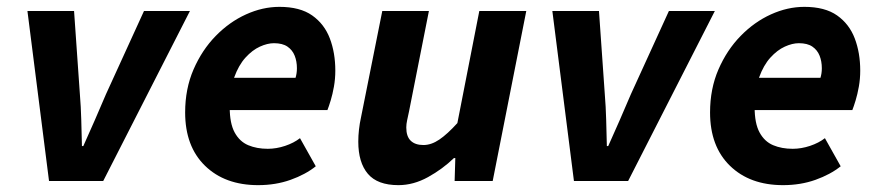

<svg xmlns="http://www.w3.org/2000/svg" viewBox="-20 -528 2558 560"><path d="M123 0 60 -496H196L213 -253Q216 -217 217 -179Q218 -141 219 -102H223Q240 -140 256.5 -177.5Q273 -215 289 -253L400 -496H534L281 0Z M733 12Q636 12 578 -44.5Q520 -101 520 -200Q520 -269 544.5 -325.5Q569 -382 609 -423Q649 -464 697.5 -486Q746 -508 795 -508Q855 -508 890.5 -483Q926 -458 942 -416Q958 -374 958 -322Q958 -298 954 -275.5Q950 -253 944.5 -235Q939 -217 935 -207H622L632 -301H842Q844 -308 845 -314.5Q846 -321 846 -329Q846 -349 839.5 -365.5Q833 -382 818.5 -392Q804 -402 779 -402Q760 -402 738 -392Q716 -382 696 -360Q676 -338 663 -302Q650 -266 650 -215Q650 -168 664.5 -141.5Q679 -115 704 -104.5Q729 -94 761 -94Q786 -94 811.5 -102.5Q837 -111 855 -125L901 -43Q871 -19 827.5 -3.5Q784 12 733 12Z M1142 12Q1081 12 1053 -21Q1025 -54 1025 -115Q1025 -132 1027 -150Q1029 -168 1033 -186L1095 -496H1231L1173 -203Q1170 -189 1167.5 -177.5Q1165 -166 1165 -156Q1165 -130 1178 -117.5Q1191 -105 1215 -105Q1238 -105 1261.5 -121Q1285 -137 1314 -169L1378 -496H1515L1417 0H1306L1308 -67H1304Q1271 -35 1228.5 -11.5Q1186 12 1142 12Z M1654 0 1591 -496H1727L1744 -253Q1747 -217 1748 -179Q1749 -141 1750 -102H1754Q1771 -140 1787.5 -177.5Q1804 -215 1820 -253L1931 -496H2065L1812 0Z M2264 12Q2167 12 2109 -44.5Q2051 -101 2051 -200Q2051 -269 2075.5 -325.5Q2100 -382 2140 -423Q2180 -464 2228.5 -486Q2277 -508 2326 -508Q2386 -508 2421.5 -483Q2457 -458 2473 -416Q2489 -374 2489 -322Q2489 -298 2485 -275.5Q2481 -253 2475.5 -235Q2470 -217 2466 -207H2153L2163 -301H2373Q2375 -308 2376 -314.5Q2377 -321 2377 -329Q2377 -349 2370.5 -365.5Q2364 -382 2349.5 -392Q2335 -402 2310 -402Q2291 -402 2269 -392Q2247 -382 2227 -360Q2207 -338 2194 -302Q2181 -266 2181 -215Q2181 -168 2195.5 -141.5Q2210 -115 2235 -104.5Q2260 -94 2292 -94Q2317 -94 2342.5 -102.5Q2368 -111 2386 -125L2432 -43Q2402 -19 2358.5 -3.5Q2315 12 2264 12Z"/></svg>

Font: Source Sans 3 ExtraLight
Style: Bold Italic
Weight: 700
Italic angle: -11°
Version: Version 3.052;hotconv 1.1.0;makeotfexe 2.6.0